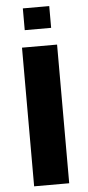

<svg xmlns="http://www.w3.org/2000/svg" viewBox="-59 -915 436 949"><g transform="rotate(-5 158.5 -440.5)"><path d="M71 0V-688H245V0ZM92 -773V-881H223V-773Z"/></g></svg>

Font: Saira
Style: Bold
Weight: 700
Designer: Hector Gatti with collaboration of the Omnibus-Type team
Foundry: Omnibus-Type
Version: Version 1.100; ttfautohint (v1.8.3)